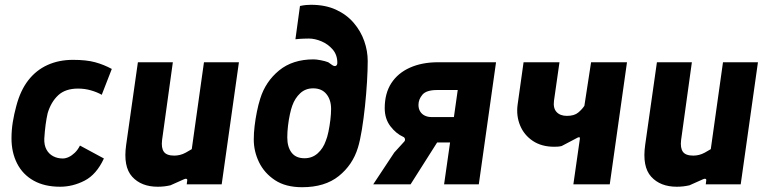

<svg xmlns="http://www.w3.org/2000/svg" viewBox="-20 -770 3220 802"><path d="M231 10Q166 10 120.5 -15.5Q75 -41 51.5 -87Q28 -133 28 -192Q28 -227 33.5 -260.5Q39 -294 48 -327Q65 -392 98 -434.5Q131 -477 178.5 -498.5Q226 -520 285 -520Q341 -520 377.5 -510Q414 -500 447 -482L405 -374Q386 -385 360 -392.5Q334 -400 306 -400Q253 -400 223 -372Q193 -344 179 -297Q174 -275 170.5 -249Q167 -223 165 -191Q164 -164 174 -145.5Q184 -127 202 -117.5Q220 -108 242 -108Q254 -108 267 -114Q280 -120 292.5 -132Q305 -144 314 -162L414 -108Q383 -41 333.5 -15.5Q284 10 231 10Z M639 10Q570 10 532 -32Q494 -74 507 -165L556 -510H702L657 -185Q653 -152 664.5 -136Q676 -120 708 -120Q720 -120 732 -123Q744 -126 756 -132.5Q768 -139 781 -147L832 -510H978L906 0H760L762 -16Q763 -22 758.5 -23Q754 -24 748 -21Q734 -15 720 -8.5Q706 -2 692 4Q679 7 666 8.5Q653 10 639 10Z M1242 12Q1173 12 1128.5 -17.5Q1084 -47 1062 -92.5Q1040 -138 1040 -187Q1040 -214 1043.5 -243.5Q1047 -273 1053 -303Q1059 -333 1067 -358Q1089 -429 1145.5 -475.5Q1202 -522 1290 -522Q1301 -522 1319.5 -518.5Q1338 -515 1351 -510L1368 -498Q1377 -492 1383 -495Q1389 -498 1389 -508Q1389 -541 1369.5 -563.5Q1350 -586 1322.5 -597.5Q1295 -609 1270 -609Q1264 -609 1248 -608.5Q1232 -608 1214 -606L1233 -745Q1247 -748 1258 -749Q1269 -750 1279 -750Q1339 -750 1383.5 -729.5Q1428 -709 1457.5 -674.5Q1487 -640 1501.5 -598.5Q1516 -557 1516 -515Q1516 -478 1513 -428Q1510 -378 1504.5 -326Q1499 -274 1491.5 -228Q1484 -182 1475 -153Q1453 -81 1395 -34.5Q1337 12 1242 12ZM1252 -109Q1284 -109 1307 -129.5Q1330 -150 1341 -182Q1347 -196 1352 -220Q1357 -244 1360 -269.5Q1363 -295 1363 -315Q1363 -353 1343.5 -377Q1324 -401 1288 -401Q1256 -401 1234 -380.5Q1212 -360 1201 -329Q1196 -316 1191 -293Q1186 -270 1183 -244.5Q1180 -219 1180 -196Q1180 -156 1198 -132.5Q1216 -109 1252 -109Z M1539 0 1627 -133 1668 -178Q1673 -183 1671.5 -189.5Q1670 -196 1665 -198Q1634 -212 1610.5 -243Q1587 -274 1587 -318Q1587 -380 1614.5 -422.5Q1642 -465 1692.5 -487.5Q1743 -510 1810 -510H2052L1980 0H1835L1860 -175H1806L1695 0ZM1783 -281H1876L1892 -394H1806Q1761 -394 1744.5 -374.5Q1728 -355 1728 -332Q1728 -316 1735 -304.5Q1742 -293 1754.5 -287Q1767 -281 1783 -281Z M2375 0 2402 -189Q2403 -197 2399 -197Q2395 -197 2385 -191L2326 -160Q2318 -158 2310 -157.5Q2302 -157 2295 -157Q2242 -157 2205.5 -181.5Q2169 -206 2152.5 -246Q2136 -286 2142 -332L2167 -510H2317L2294 -349Q2290 -318 2305 -302Q2320 -286 2348 -286Q2379 -286 2395.5 -300Q2412 -314 2421 -328L2449 -510H2599L2527 0Z M2807 10Q2738 10 2700 -32Q2662 -74 2675 -165L2724 -510H2870L2825 -185Q2821 -152 2832.5 -136Q2844 -120 2876 -120Q2888 -120 2900 -123Q2912 -126 2924 -132.5Q2936 -139 2949 -147L3000 -510H3146L3074 0H2928L2930 -16Q2931 -22 2926.5 -23Q2922 -24 2916 -21Q2902 -15 2888 -8.5Q2874 -2 2860 4Q2847 7 2834 8.5Q2821 10 2807 10Z"/></svg>

Font: Finlandica
Style: Italic
Weight: 400
Italic angle: -8°
Designer: Niklas Ekholm, Juho Hiilivirta, Jaakko Suomalainen
Foundry: Helsinki Type Studio
Version: Version 1.064